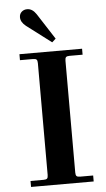

<svg xmlns="http://www.w3.org/2000/svg" viewBox="-62 -987 564 1026"><g transform="rotate(-5 220.0 -474.0)"><path d="M62 0V-32H132Q146 -32 151 -37Q156 -42 156 -56V-656Q156 -670 151 -675Q146 -680 132 -680H62V-712H398V-680H328Q314 -680 309 -675Q304 -670 304 -656V-56Q304 -42 309 -37Q314 -32 328 -32H398V0ZM82 -908Q82 -926 94 -937Q106 -948 124 -948Q152 -948 173 -916L262 -778L242 -760L110 -860Q82 -882 82 -908Z"/></g></svg>

Font: Old Standard TT
Style: Bold
Weight: 700
Designer: Alexey Kryukov <alexios@thessalonica.org.ru>
Version: Version 2.2